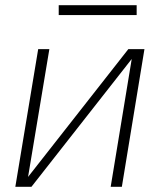

<svg xmlns="http://www.w3.org/2000/svg" viewBox="-20 -719 640 739"><path d="M39 0 127 -530H170L88 -38L474 -530H536L449 0H406L487 -492L101 0ZM506 -661H206V-699H506Z"/></svg>

Font: Iosevka Curly XLtExObl
Style: Regular
Weight: 200
Width: 7
Italic angle: -9°
Monospace: yes
Designer: Belleve Invis
Foundry: Belleve Invis
Version: Version 11.0.1; ttfautohint (v1.8.3)